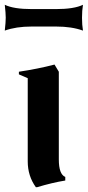

<svg xmlns="http://www.w3.org/2000/svg" viewBox="-48 -755 367 803"><path d="M180 -485 198 -455V-88Q198 -26 225 -15V0Q170 9 107 28H102Q68 -19 68 -80V-428L31 -444V-455Q111 -467 180 -485ZM-28 -735Q9 -717 85 -717H186Q262 -717 299 -735Q295 -711 295 -681Q295 -651 299 -627Q252 -644 187 -644H84Q19 -644 -28 -627Q-24 -663 -24 -681Q-24 -699 -28 -735Z"/></svg>

Font: NewRocker
Style: Regular
Weight: 400
Designer: Pablo Impallari, Brenda Gallo, Rodrigo Fuenzalida
Foundry: Pablo Impallari, Brenda Gallo, Rodrigo Fuenzalida
Version: Version 1.000